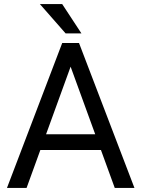

<svg xmlns="http://www.w3.org/2000/svg" viewBox="-20 -922 692 942"><path d="M345.7 -647.9 110.4 0H14.2L285.2 -710.9H347.2ZM543 0 307.1 -647.9 305.7 -710.9H367.7L639.6 0ZM530.8 -263.2V-186H131.3V-263.2ZM285.2 -901.9 379.4 -758.3H301.8L175.8 -901.9Z"/></svg>

Font: RobotoDEMO
Style: Regular
Weight: 400
Designer: Christian Robertson
Foundry: Google
Version: Version 2.136